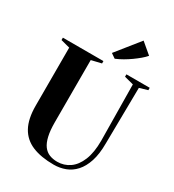

<svg xmlns="http://www.w3.org/2000/svg" viewBox="-232 -1120 1140 1259"><g transform="rotate(30 338.0 -491.0)"><path d="M374.5 8.5Q277.5 8.5 211.8 -19Q146 -46.5 112.5 -107.2Q79 -168 79 -268V-707L10.5 -725V-743H317.5V-725L242 -707V-236.5Q242 -174 251.8 -132Q261.5 -90 280 -65.2Q298.5 -40.5 325 -30Q351.5 -19.5 384.5 -19.5Q435.5 -19.5 476.8 -48Q518 -76.5 542 -135.2Q566 -194 566 -283.5L561 -707L491.5 -725V-743H668V-725L606.5 -707L601 -284.5Q601 -203.5 582.8 -147.5Q564.5 -91.5 533.2 -57Q502 -22.5 461 -7Q420 8.5 374.5 8.5ZM373 -793.5 339 -817 478.5 -991 559.5 -922.5Q545.5 -906 524.5 -888.2Q503.5 -870.5 479 -853Q454.5 -835.5 427.8 -820Q401 -804.5 374.5 -793.5Z"/></g></svg>

Font: Merriweather 144pt
Style: Bold
Weight: 700
Version: Version 2.100